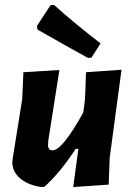

<svg xmlns="http://www.w3.org/2000/svg" viewBox="-20 -755 539 779"><path d="M199 -735Q291 -653 388 -579L351 -521L337 -520Q292 -544 132 -635L130 -650L185 -734ZM221 -471 176 -185 175 -169Q174 -145 193 -145Q233 -145 318 -299L325 -354L329 -462L473 -472L425 -114L421 -6L277 4L298 -151H287Q222 -52 160 3L148 4Q94 -4 62 -31Q30 -58 30 -97L32 -115L70 -352L75 -462Z"/></svg>

Font: Alegreya Sans SC ExtraBold
Style: Italic
Weight: 800
Italic angle: -7°
Designer: Juan Pablo del Peral
Foundry: Huerta Tipografica
Version: Version 2.007